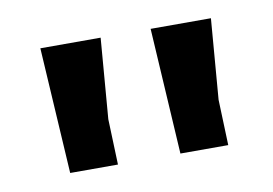

<svg xmlns="http://www.w3.org/2000/svg" viewBox="-40 -775 484 340"><g transform="rotate(-10 202.0 -604.5)"><path d="M157.2 -717.8H48.8L62.5 -491.2H148.4L145.5 -573.2ZM355.5 -717.8H247.1L260.7 -491.2H346.7L343.8 -573.2Z"/></g></svg>

Font: DropForged
Style: Regular
Weight: 400
Designer: Antoine
Version: Version 1.0